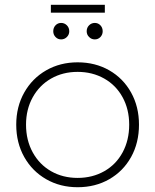

<svg xmlns="http://www.w3.org/2000/svg" viewBox="-20 -783 650 804"><path d="M562 -261Q562 -185 529 -125.5Q496 -66 437.5 -32.5Q379 1 305 1Q232 1 173.5 -32.5Q115 -66 81.5 -125.5Q48 -185 48 -261Q48 -336 81.5 -395.5Q115 -455 173.5 -488.5Q232 -522 305 -522Q379 -522 437.5 -488.5Q496 -455 529 -395.5Q562 -336 562 -261ZM89 -261Q89 -196 117 -145Q145 -94 194 -66Q243 -38 305 -38Q367 -38 416.5 -66Q466 -94 493.5 -145Q521 -196 521 -261Q521 -325 493.5 -375.5Q466 -426 416.5 -454Q367 -482 305 -482Q243 -482 194 -454Q145 -426 117 -375.5Q89 -325 89 -261ZM270 -652Q270 -638 260 -628Q250 -618 236 -618Q222 -618 212.5 -628Q203 -638 203 -652Q203 -667 212.5 -677Q222 -687 236 -687Q250 -687 260 -677Q270 -667 270 -652ZM410 -652Q410 -638 400.5 -628Q391 -618 377 -618Q363 -618 353 -628Q343 -638 343 -652Q343 -667 353 -677Q363 -687 377 -687Q391 -687 400.5 -677Q410 -667 410 -652ZM193 -763H419V-730H193Z"/></svg>

Font: Gontserrat ExtraLight
Style: Regular
Weight: 275
Designer: Julieta Ulanovsky
Foundry: Julieta Ulanovsky
Version: Version 6.001